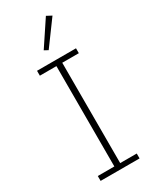

<svg xmlns="http://www.w3.org/2000/svg" viewBox="-236 -994 850 1054"><g transform="rotate(-30 189.5 -467.5)"><path d="M66 0V-31H171V-667H66V-698H313V-667H208V-31H313V0ZM178 -764 154 -777 259 -935 291 -918Z"/></g></svg>

Font: IBM Plex Sans Arabic ExtraLight
Style: Regular
Weight: 200
Designer: Mike Abbink, Paul van der Laan, Pieter van Rosmalen, Wael Morcos, Khajak Apelian
Foundry: Bold Monday
Version: Version 1.1